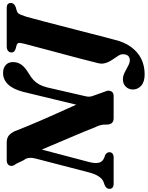

<svg xmlns="http://www.w3.org/2000/svg" viewBox="119 -889 967 1257"><g transform="rotate(-90 602.5 -260.5)"><path d="M169 -156 274.5 -556.5 216.5 -551.5Q238 -502 259.5 -451.8Q281 -401.5 301.5 -353Q322 -304.5 340.5 -261.2Q359 -218 373.5 -182.2Q388 -146.5 397.5 -122Q408 -102 412.2 -83.8Q416.5 -65.5 415.5 -44.5Q415.5 -23 426 -11.5Q436.5 0 457 0H603Q625 0 633.5 -16.5Q642 -33 632.5 -54L605.5 -129Q598.5 -146.5 598 -159.5Q597.5 -172.5 602.5 -191L658.5 -434.5Q666.5 -465.5 678 -486.8Q689.5 -508 707 -524.5Q724.5 -541 750.5 -556Q788.5 -578.5 806.5 -602.8Q824.5 -627 824.5 -657.5Q825 -689.5 804.8 -706.8Q784.5 -724 754 -724Q710.5 -724 679 -691.8Q647.5 -659.5 630 -593.5L519.5 -136.5L581 -163.5Q565.5 -200 548.8 -237.8Q532 -275.5 514.2 -315Q496.5 -354.5 478.2 -395.2Q460 -436 441.8 -478Q423.5 -520 405.8 -563Q388 -606 371 -650Q358 -675 342.2 -687.5Q326.5 -700 296.5 -700H182Q162.5 -700 153.2 -690.2Q144 -680.5 145 -666.8Q146 -653 157.5 -640.5L183 -587.5Q195.5 -573 197.2 -552.2Q199 -531.5 192.5 -509L102.5 -162.5Q92.5 -122.5 76 -97.8Q59.5 -73 39.5 -66L20 -59Q-5.5 -48.5 -5.5 -27.5Q-5.5 -15.5 2.5 -7.8Q10.5 0 28.5 0H201.5Q216 0 225.2 -7.2Q234.5 -14.5 234.5 -28Q234.5 -38 228.8 -45Q223 -52 214 -56L199.5 -61Q171 -72.5 165.8 -96.8Q160.5 -121 169 -156ZM1122.5 -574.5Q1119 -562.5 1110.5 -531Q1102 -499.5 1090.2 -454.8Q1078.5 -410 1065 -357.8Q1051.5 -305.5 1037.5 -251.5Q1023.5 -197.5 1010.8 -147.8Q998 -98 988 -58.8Q978 -19.5 971.5 3Q956 69.5 923.5 114Q891 158.5 845.8 180.8Q800.5 203 744.5 203Q695 203 670 180.5Q645 158 645 126Q645 99 663.2 79.8Q681.5 60.5 713.5 60.5Q729.5 60.5 745.5 67.2Q761.5 74 777.2 83Q793 92 808 99Q823 106 836.5 106Q854.5 106 865.2 94.8Q876 83.5 876 59.5Q876 47 868.2 34Q860.5 21 849.8 6Q839 -9 829.5 -25.8Q820 -42.5 816 -62.5Q812 -82.5 818.5 -106Q822 -119.5 829.5 -149Q837 -178.5 847.2 -218.2Q857.5 -258 869.5 -302.8Q881.5 -347.5 893.5 -392.2Q905.5 -437 915.8 -476.5Q926 -516 934 -545Q942 -574 945 -587Q951.5 -613 949.5 -622.2Q947.5 -631.5 933.5 -635.5L909 -642.5Q898 -647 892.8 -653Q887.5 -659 887.5 -668.5Q887.5 -682.5 897.8 -691.2Q908 -700 928.5 -700H1177.5Q1197.5 -700 1204.5 -692.5Q1211.5 -685 1211.5 -673.5Q1211.5 -661.5 1203.8 -653.5Q1196 -645.5 1185.5 -641.5L1160 -634Q1151.5 -631.5 1145.8 -626.2Q1140 -621 1135 -609.2Q1130 -597.5 1122.5 -574.5Z"/></g></svg>

Font: Fraunces
Style: Bold Italic
Weight: 700
Italic angle: -16°
Version: Version 1.000;[b76b70a41]